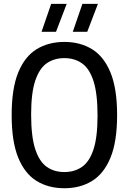

<svg xmlns="http://www.w3.org/2000/svg" viewBox="-20 -967 668 996"><path d="M314 9.5Q231.5 9.5 170 -28.2Q108.5 -66 74.5 -149.2Q40.5 -232.5 40.5 -370Q40.5 -507.5 74.5 -590.8Q108.5 -674 170 -711.8Q231.5 -749.5 314 -749.5Q396 -749.5 457.5 -711.8Q519 -674 553.2 -590.8Q587.5 -507.5 587.5 -370Q587.5 -232.5 553.2 -149.2Q519 -66 457.5 -28.2Q396 9.5 314 9.5ZM314 -74.5Q366.5 -74.5 405.2 -101.2Q444 -128 465 -191.8Q486 -255.5 486 -367Q486 -481.5 465 -546.5Q444 -611.5 405.2 -638.5Q366.5 -665.5 314 -665.5Q261 -665.5 222.5 -638.8Q184 -612 162.8 -548.2Q141.5 -484.5 141.5 -373Q141.5 -258.5 162.8 -193.5Q184 -128.5 222.5 -101.5Q261 -74.5 314 -74.5ZM357.5 -802 407.5 -947H488L432.5 -802ZM195.5 -802 245.5 -947H326L270.5 -802Z"/></svg>

Font: Encode Sans Condensed Condensed Medium
Style: Regular
Weight: 500
Width: 3
Designer: Multiple Designers
Foundry: Impallari Type
Version: Version 3.000; ttfautohint (v1.8.3) -l 8 -r 50 -G 200 -x 14 